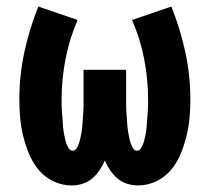

<svg xmlns="http://www.w3.org/2000/svg" viewBox="-20 -558 640 586"><path d="M199 8Q170 8 143.5 -4.5Q117 -17 98.5 -39Q80 -61 69 -87.5Q58 -114 51 -142Q44 -170 41.5 -198.5Q39 -227 39 -255Q39 -328 54.5 -399.5Q70 -471 97 -538L217 -497Q192 -440 180 -378Q168 -316 168 -254Q168 -247 168 -240Q168 -233 168.5 -226Q169 -219 169.5 -212Q170 -205 170.5 -198.5Q171 -192 171.5 -185Q172 -178 172.5 -171Q173 -164 174 -157.5Q175 -151 176.5 -144Q178 -137 179.5 -130.5Q181 -124 183.5 -117.5Q186 -111 190.5 -104.5Q195 -98 202 -98Q209 -98 213.5 -105Q218 -112 220.5 -119Q223 -126 224.5 -133Q226 -140 227.5 -147.5Q229 -155 230 -162Q231 -169 231.5 -176.5Q232 -184 232.5 -191.5Q233 -199 233.5 -206Q234 -213 234.5 -220.5Q235 -228 235 -235.5Q235 -243 235 -250.5Q235 -258 235 -265V-345H365V-265Q365 -258 365 -250.5Q365 -243 365 -235.5Q365 -228 365.5 -220.5Q366 -213 366.5 -206Q367 -199 367.5 -191.5Q368 -184 368.5 -176.5Q369 -169 370 -162Q371 -155 372.5 -147.5Q374 -140 375.5 -133Q377 -126 379.5 -119Q382 -112 386.5 -105Q391 -98 398 -98Q405 -98 409.5 -104.5Q414 -111 416.5 -117.5Q419 -124 420.5 -130.5Q422 -137 423.5 -144Q425 -151 426 -157.5Q427 -164 427.5 -171Q428 -178 428.5 -185Q429 -192 429.5 -198.5Q430 -205 430.5 -212Q431 -219 431.5 -226Q432 -233 432 -240Q432 -247 432 -254Q432 -316 420 -378Q408 -440 383 -497L503 -538Q530 -471 545.5 -399.5Q561 -328 561 -255Q561 -227 558.5 -198.5Q556 -170 549 -142Q542 -114 531 -87.5Q520 -61 501.5 -39Q483 -17 456.5 -4.5Q430 8 401 8Q385 8 368.5 3Q352 -2 339 -13Q326 -24 316.5 -38Q307 -52 300 -68Q293 -52 283.5 -38Q274 -24 261 -13Q248 -2 231.5 3Q215 8 199 8Z"/></svg>

Font: Iosevka Slab Heavy Extended
Style: Regular
Weight: 900
Width: 7
Monospace: yes
Designer: Belleve Invis
Foundry: Belleve Invis
Version: Version 11.1.0; ttfautohint (v1.8.3)